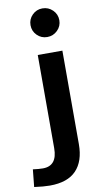

<svg xmlns="http://www.w3.org/2000/svg" viewBox="-193 -886 626 1175"><g transform="rotate(-10 120.5 -298.0)"><path d="M71 -747Q71 -784 97 -810Q123 -836 160 -836Q197 -836 223.5 -810Q250 -784 250 -747Q250 -710 223.5 -684Q197 -658 160 -658Q123 -658 97 -684Q71 -710 71 -747ZM-79 232 -68 124Q-31 129 -6 129Q83 129 83 19V-560H236V21Q236 127 182 183.5Q128 240 18 240Q-21 240 -79 232Z"/></g></svg>

Font: Martel Sans ExtraBold
Style: Regular
Weight: 800
Designer: Dan Reynolds and Mathieu Réguer
Foundry: Dan Reynolds and Mathieu Réguer
Version: Version 1.002; ttfautohint (v1.1) -l 5 -r 5 -G 72 -x 0 -D la